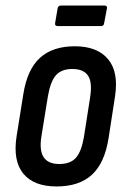

<svg xmlns="http://www.w3.org/2000/svg" viewBox="-20 -665 457 693"><path d="M184 8Q102 8 64 -38.5Q26 -85 40 -174L64 -324Q78 -414 124 -456Q170 -498 250 -498Q331 -498 370 -451.5Q409 -405 395 -316L372 -167Q358 -77 312 -34.5Q266 8 184 8ZM194 -73Q234 -73 254 -95.5Q274 -118 283 -171L305 -312Q314 -367 298 -391.5Q282 -416 241 -416Q202 -416 182 -393.5Q162 -371 153 -318L130 -176Q121 -124 137 -98.5Q153 -73 194 -73ZM188 -571Q177 -571 179 -582L188 -635Q190 -645 200 -645H357Q368 -645 366 -635L356 -582Q355 -571 345 -571Z"/></svg>

Font: Sofia Sans Condensed SemiBold
Style: Italic
Weight: 600
Italic angle: -9°
Version: Version 4.100